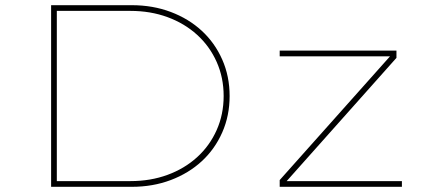

<svg xmlns="http://www.w3.org/2000/svg" viewBox="-20 -720 1648 740"><path d="M177 0V-700H488Q569 -700 638 -674Q707 -648 757.5 -601.5Q808 -555 836.5 -490.5Q865 -426 865 -350Q865 -274 836.5 -209.5Q808 -145 757.5 -98.5Q707 -52 638 -26Q569 0 488 0ZM199 -13 189 -22H483Q560 -22 625.5 -46Q691 -70 739.5 -114Q788 -158 815 -218.5Q842 -279 842 -350Q842 -421 815 -481.5Q788 -542 739.5 -586Q691 -630 625.5 -654Q560 -678 483 -678H188L199 -689ZM1058 0V-26L1494 -515L1496 -503H1058V-525H1508V-497L1076 -12L1074 -22H1529V0Z"/></svg>

Font: Lexend Tera Thin
Style: Regular
Weight: 250
Version: Version 1.007